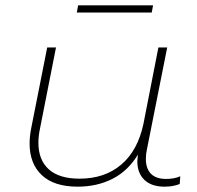

<svg xmlns="http://www.w3.org/2000/svg" viewBox="-20 -697 740 720"><path d="M656 -36 654 -7Q629 3 597 3Q548 3 521.5 -22.5Q495 -48 495 -92Q495 -99 497 -117Q460 -56 402 -26.5Q344 3 271 3Q183 3 137 -40Q91 -83 91 -159Q91 -186 97 -216L157 -519H190L130 -215Q124 -187 124 -162Q124 -97 163 -62Q202 -27 278 -27Q373 -27 435 -80Q497 -133 518 -233L574 -519H607L531 -137Q527 -120 527 -101Q527 -65 546 -45.5Q565 -26 603 -26Q634 -26 656 -36ZM273 -677H554L549 -650H268Z"/></svg>

Font: Montserrat Alternates ExLight
Style: Italic
Weight: 275
Italic angle: -11.3°
Designer: Julieta Ulanovsky
Foundry: Julieta Ulanovsky
Version: Version 7.200